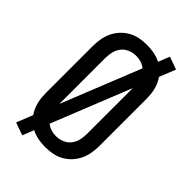

<svg xmlns="http://www.w3.org/2000/svg" viewBox="-250 -867 999 999"><g transform="rotate(45 250.0 -367.5)"><path d="M123 49 53 24 89 -66Q79 -80 72 -96Q65 -112 61 -128.5Q57 -145 55.5 -162Q54 -179 54 -196V-539Q54 -565 58.5 -592Q63 -619 74.5 -643Q86 -667 104.5 -687Q123 -707 146.5 -720Q170 -733 196.5 -738Q223 -743 250 -743Q276 -743 302.5 -738Q329 -733 352 -721L377 -784L447 -759L411 -669Q421 -655 428 -639Q435 -623 439 -606.5Q443 -590 444.5 -573Q446 -556 446 -539V-196Q446 -170 441.5 -143Q437 -116 425.5 -92Q414 -68 395.5 -48Q377 -28 353.5 -15Q330 -2 303.5 3Q277 8 250 8Q224 8 197.5 3Q171 -2 148 -14ZM144 -203 319 -640Q305 -652 287 -657.5Q269 -663 250 -663Q227 -663 205 -654Q183 -645 168.5 -626.5Q154 -608 149 -585Q144 -562 144 -539ZM250 -72Q273 -72 295 -81Q317 -90 331.5 -108.5Q346 -127 351 -150Q356 -173 356 -196V-532L181 -95Q195 -83 213 -77.5Q231 -72 250 -72Z"/></g></svg>

Font: Iosevka Term Medium
Style: Regular
Weight: 500
Monospace: yes
Designer: Belleve Invis
Foundry: Belleve Invis
Version: Version 26.3.1